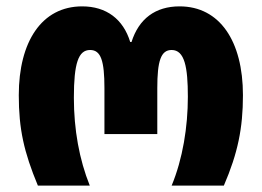

<svg xmlns="http://www.w3.org/2000/svg" viewBox="-20 -583 822 603"><path d="M99 0H262C229 -82 212 -176 212 -276C212 -384 226 -426 263 -426C297 -426 308 -392 308 -306V-162H474V-306C474 -391 485 -426 519 -426C560 -426 570 -372 570 -279C570 -185 554 -84 519 0H683C727 -102 743 -181 743 -284C743 -454 670 -563 544 -563C468 -563 416 -524 393 -451H389C367 -523 314 -563 238 -563C111 -563 39 -452 39 -284C39 -178 55 -106 99 0Z"/></svg>

Font: Noto Sans Georgian Condensed Black
Style: Regular
Weight: 900
Width: 3
Designer: Monotype Design Team, Akaki Razmadze
Foundry: Google LLC
Version: Version 2.005